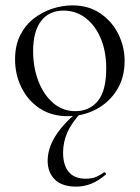

<svg xmlns="http://www.w3.org/2000/svg" viewBox="-20 -419 519 714"><path d="M263.2 275Q210.6 275 183.9 248.5Q157.2 222 157.2 179Q157.2 134.6 184.1 90.2Q211 45.8 264.4 0.4L282.4 -1Q246.6 37 230.6 73.1Q214.6 109.2 214.6 149Q214.6 195 235.6 220.3Q256.6 245.6 298.6 245.6Q323 245.6 338.6 238.3Q354.2 231 366.6 222Q368.8 220 372.3 224Q375.8 228 373.6 230Q345.4 254 318.7 264.5Q292 275 263.2 275ZM231.4 13Q171.6 13 127.6 -16Q83.6 -45 59.8 -93.5Q36 -142 36 -198Q36 -250 55.2 -288Q74.4 -326 106.2 -350.5Q138 -375 175.4 -387Q212.8 -399 249.2 -399Q310 -399 353.5 -369Q397 -339 420.2 -292Q443.4 -245 443.4 -192.8Q443.4 -129.4 414.1 -83.3Q384.8 -37.2 336.8 -12.1Q288.8 13 231.4 13ZM259.8 -5.6Q312.6 -5.6 343.8 -43.4Q375 -81.2 375 -165Q375 -228.4 354.5 -276.6Q334 -324.8 298.2 -352.2Q262.4 -379.6 216 -379.6Q162.6 -379.6 132.9 -341Q103.2 -302.4 103.2 -228.6Q103.2 -167.8 123 -116.7Q142.8 -65.6 178.2 -35.6Q213.6 -5.6 259.8 -5.6Z"/></svg>

Font: Cormorant Garamond Light
Style: Regular
Weight: 300
Designer: Christian Thalmann (Catharsis Fonts)
Foundry: Catharsis Fonts
Version: Version 4.001